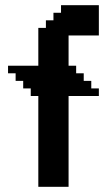

<svg xmlns="http://www.w3.org/2000/svg" viewBox="-20 -720 417 740"><path d="M361 -583.3V-700H215.2V-670.8H186V-641.7H156.9V-612.5H127.7V-466.7H11V-437.5H40.2V-408.3H69.4V-379.2H98.5V-350H127.7V0H244.3V-350H361V-379.2H331.8V-408.3H302.7V-437.5H273.5V-466.7H244.3V-583.3Z"/></svg>

Font: Stepalange
Style: Regular
Weight: 400
Designer: Szymon Furjan
Version: Version 1.005;Fontself Maker 3.5.8